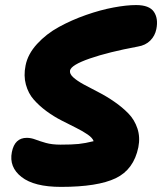

<svg xmlns="http://www.w3.org/2000/svg" viewBox="-20 -730 641 759"><path d="M221.2 8.8Q115.2 8.8 65.2 -30.3Q15.1 -69.3 26.9 -128.9Q38.1 -185.1 85.9 -185.1Q102.5 -185.1 119.9 -178.5Q137.2 -171.9 161.4 -165Q185.5 -158.2 219.2 -158.2Q264.6 -158.2 290.8 -160.9Q316.9 -163.6 350.1 -171.9Q346.2 -184.6 326.9 -198Q307.6 -211.4 281 -224.6Q254.4 -237.8 223.4 -253.7Q192.4 -269.5 163.8 -290.5Q135.3 -311.5 113.5 -336.2Q91.8 -360.8 82.3 -395.8Q72.8 -430.7 81.1 -471.2Q89.8 -516.1 126.5 -556.2Q163.1 -596.2 213.1 -623.5Q263.2 -650.9 320.3 -670.9Q377.4 -690.9 428.7 -700.4Q480 -710 518.1 -710Q570.3 -710 588.4 -683.3Q606.4 -656.7 598.1 -615.2Q592.8 -588.4 574 -569.6Q555.2 -550.8 524.9 -545.9Q409.2 -524.4 335.2 -498.8Q261.2 -473.1 256.8 -451.2Q254.4 -438 269.8 -424.1Q285.2 -410.2 311.3 -396Q337.4 -381.8 369.4 -365.5Q401.4 -349.1 432.4 -327.6Q463.4 -306.2 487.5 -281.5Q511.7 -256.8 523.2 -222.2Q534.7 -187.5 526.9 -147.9Q508.8 -59.6 437.3 -25.4Q365.7 8.8 221.2 8.8Z"/></svg>

Font: Shantell Sans Normal
Style: Italic
Weight: 800
Italic angle: -11.31°
Designer: Stephen Nixon, Anya Danilova, Shantell Martin
Foundry: Arrow Type
Version: Version 1.006;[559af2be0]